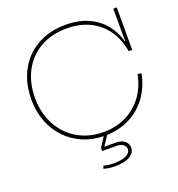

<svg xmlns="http://www.w3.org/2000/svg" viewBox="-168 -897 1161 1252"><g transform="rotate(-20 412.5 -271.0)"><path d="M423 8Q342 8 274 -20.2Q206 -48.5 156 -100Q106 -151.5 78.5 -222.2Q51 -293 51 -378Q51 -462 77.2 -532Q103.5 -602 152.8 -653Q202 -704 271 -732Q340 -760 425 -760Q514.5 -760 581.8 -730.2Q649 -700.5 692.5 -647.5Q736 -594.5 754 -525H764L756 -457Q730.5 -593.5 643 -664.2Q555.5 -735 425 -735Q319 -735 240.8 -689.8Q162.5 -644.5 119.8 -564Q77 -483.5 77 -378Q77 -298 102.8 -231.8Q128.5 -165.5 175 -117.2Q221.5 -69 284.8 -43Q348 -17 423 -17Q509.5 -17 579.8 -51.8Q650 -86.5 696.5 -149.8Q743 -213 759 -298L785 -293Q767 -202 717 -134.2Q667 -66.5 591.8 -29.2Q516.5 8 423 8ZM756 -457V-752H780V-457ZM345 188Q359.5 191.5 376.5 194.2Q393.5 197 415 197Q468.5 197 500.2 182Q532 167 532 140Q532 121 515.5 108.5Q499 96 465 96H370V74H466Q512 74 534 92.5Q556 111 556 139Q556 175 519.2 196.5Q482.5 218 415 218Q392.5 218 373.2 215Q354 212 338 207ZM418 0H442L393 74H370Z"/></g></svg>

Font: Hepta Slab ExtraLight
Style: Regular
Weight: 200
Designer: Michael LaGattuta
Foundry: Michael LaGattuta
Version: Version 1.100